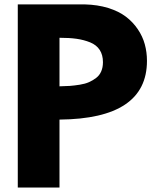

<svg xmlns="http://www.w3.org/2000/svg" viewBox="-20 -845 728 865"><path d="M60.1 0V-825.2H361.8Q419.9 -823.7 467.3 -809.1Q514.6 -794.4 546.6 -770.3Q578.6 -746.1 600.6 -713.6Q622.6 -681.2 632.3 -645.5Q642.1 -609.9 642.1 -570.8Q642.1 -309.6 248 -306.2V0ZM248 -456.1Q274.9 -456.5 294.9 -458Q314.9 -459.5 339.4 -463.4Q363.8 -467.3 380.9 -474.9Q397.9 -482.4 413.1 -493.9Q428.2 -505.4 436 -523.4Q443.8 -541.5 443.8 -564.9Q443.8 -597.7 429.2 -620.1Q414.6 -642.6 386.2 -654.1Q357.9 -665.5 325.2 -670.2Q292.5 -674.8 248 -674.8Z"/></svg>

Font: Hussar Preview
Style: Bold
Weight: 700
Foundry: Cannot Into Space Fonts, PlusOne Fonts
Version: Version 2.29RC2 "Millennial"